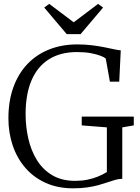

<svg xmlns="http://www.w3.org/2000/svg" viewBox="-20 -986 740 1016"><path d="M366.5 10.5Q285.5 10.5 221.8 -18.2Q158 -47 114 -98Q70 -149 47.2 -216.2Q24.5 -283.5 24.5 -360Q24.5 -451 50.5 -523.5Q76.5 -596 124.8 -646.8Q173 -697.5 240 -724.2Q307 -751 389 -751Q430.5 -751 466.5 -746.5Q502.5 -742 532.2 -736Q562 -730 584.2 -725.2Q606.5 -720.5 619 -719.5L611 -554H561.5L539.5 -676.5Q531.5 -683.5 511.2 -691.2Q491 -699 459.8 -704.8Q428.5 -710.5 387 -710.5Q300 -710.5 239.2 -672.5Q178.5 -634.5 147 -561.2Q115.5 -488 115.5 -382Q115.5 -316 129.8 -253Q144 -190 175 -139.5Q206 -89 256.2 -59Q306.5 -29 378 -29Q412 -29 442.2 -35Q472.5 -41 498.5 -51.8Q524.5 -62.5 545.5 -75.5V-312L412.5 -322.5V-369H688V-322.5L627 -312V-40Q608.5 -39.5 589.2 -34Q570 -28.5 548.2 -21Q526.5 -13.5 500.2 -6.2Q474 1 441 5.8Q408 10.5 366.5 10.5ZM333 -805.5 214 -946 240.5 -965.5 370 -868 499 -965.5 525.5 -946 406.5 -805.5Z"/></svg>

Font: Merriweather 60pt Light
Style: Regular
Weight: 300
Version: Version 2.100